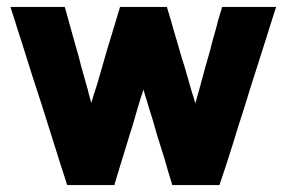

<svg xmlns="http://www.w3.org/2000/svg" viewBox="-20 -530 837 560"><path d="M549.8 -228.5Q557.6 -254.9 564.5 -281.2Q572.3 -308.6 579.1 -335Q585.9 -358.4 592.8 -382.8Q598.6 -407.2 605.5 -430.7Q611.3 -450.2 616.2 -470.7Q622.1 -490.2 627.9 -509.8Q629.9 -509.8 631.8 -509.8Q632.8 -509.8 634.8 -509.8Q639.6 -509.8 644.5 -509.8Q649.4 -509.8 654.3 -509.8Q665 -509.8 675.8 -509.8Q686.5 -509.8 697.3 -509.8Q708 -509.8 718.8 -509.8Q729.5 -509.8 740.2 -509.8Q751 -509.8 762.7 -509.8Q773.4 -509.8 784.2 -509.8Q784.2 -509.8 785.2 -508.8Q785.2 -508.8 785.2 -508.8Q784.2 -505.9 783.2 -502.9Q782.2 -500 781.2 -497.1Q763.7 -440.4 745.1 -382.8Q727.5 -326.2 709 -269.5Q697.3 -230.5 684.6 -191.4Q671.9 -152.3 660.2 -113.3Q650.4 -83 640.6 -51.8Q629.9 -20.5 620.1 9.8Q619.1 9.8 617.2 9.8Q615.2 9.8 613.3 9.8Q599.6 9.8 585 9.8Q571.3 9.8 557.6 9.8Q547.9 9.8 538.1 9.8Q528.3 9.8 518.6 9.8Q509.8 9.8 501 9.8Q492.2 9.8 482.4 9.8Q482.4 7.8 481.4 6.8Q481.4 4.9 480.5 2.9Q469.7 -31.2 460 -66.4Q449.2 -100.6 438.5 -134.8Q431.6 -158.2 424.8 -182.6Q417 -206.1 410.2 -229.5Q407.2 -239.3 404.3 -249Q401.4 -258.8 398.4 -268.6Q389.6 -242.2 381.8 -215.8Q374 -188.5 366.2 -162.1Q358.4 -138.7 351.6 -115.2Q344.7 -91.8 336.9 -67.4Q331.1 -48.8 325.2 -29.3Q319.3 -9.8 313.5 9.8Q311.5 9.8 309.6 9.8Q307.6 9.8 306.6 9.8Q292 9.8 278.3 9.8Q264.6 9.8 250 9.8Q240.2 9.8 231.4 9.8Q221.7 9.8 211.9 9.8Q203.1 9.8 194.3 9.8Q184.6 9.8 175.8 9.8Q175.8 7.8 174.8 6.8Q173.8 4.9 173.8 2.9Q155.3 -53.7 137.7 -110.4Q119.1 -168 101.6 -224.6Q88.9 -263.7 76.2 -302.7Q64.5 -340.8 51.8 -379.9Q42 -412.1 31.2 -444.3Q21.5 -476.6 10.7 -508.8Q11.7 -508.8 11.7 -509.8Q16.6 -509.8 24.4 -509.8Q40 -509.8 55.7 -509.8Q71.3 -509.8 86.9 -509.8Q97.7 -509.8 107.4 -509.8Q118.2 -509.8 128.9 -509.8Q138.7 -509.8 149.4 -509.8Q159.2 -509.8 168.9 -509.8Q168.9 -507.8 169.9 -505.9Q169.9 -504.9 170.9 -502.9Q180.7 -467.8 190.4 -432.6Q200.2 -398.4 210 -363.3Q215.8 -338.9 222.7 -315.4Q229.5 -291 236.3 -267.6Q238.3 -257.8 241.2 -248Q244.1 -239.3 246.1 -229.5Q253.9 -255.9 262.7 -282.2Q270.5 -308.6 278.3 -335.9Q285.2 -359.4 292 -383.8Q298.8 -407.2 306.6 -431.6Q312.5 -451.2 318.4 -470.7Q324.2 -490.2 330.1 -509.8Q332 -509.8 333 -509.8Q335 -509.8 336.9 -509.8Q350.6 -509.8 365.2 -509.8Q378.9 -509.8 392.6 -509.8Q402.3 -509.8 412.1 -509.8Q420.9 -509.8 430.7 -509.8Q439.5 -509.8 448.2 -509.8Q458 -509.8 466.8 -509.8Q466.8 -507.8 467.8 -506.8Q467.8 -504.9 468.8 -502.9Q479.5 -467.8 489.3 -432.6Q500 -397.5 509.8 -362.3Q517.6 -338.9 524.4 -314.5Q531.2 -291 538.1 -266.6Q541 -258.8 543 -251Q545.9 -243.2 547.9 -234.4Q548.8 -233.4 548.8 -231.4Q549.8 -229.5 549.8 -228.5Z"/></svg>

Font: LeFont
Style: Bold
Weight: 800
Designer: Leryon MEDIA
Version: Version 1.0